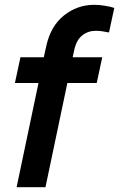

<svg xmlns="http://www.w3.org/2000/svg" viewBox="-20 -778 495 798"><path d="M49 0 140 -433H42L65 -540H162L172 -585Q190 -669 245.5 -713.5Q301 -758 372 -758Q392 -758 416.5 -754Q441 -750 455 -745L433 -643Q422 -645 408 -647.5Q394 -650 378 -650Q346 -650 322 -631Q298 -612 289 -572L282 -540H405L382 -433H260L169 0Z"/></svg>

Font: Plus Jakarta Display Medium
Style: Italic
Weight: 500
Italic angle: -12°
Designer: Gumpita Rahayu
Foundry: Tokotype Studio
Version: Version 1.000